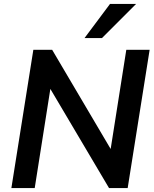

<svg xmlns="http://www.w3.org/2000/svg" viewBox="-20 -959 787 979"><path d="M38 0 150 -705H246L564 -166H539L624 -705H743L631 0H536L217 -539H242L157 0ZM411 -765 541 -939H674L500 -765Z"/></svg>

Font: Nunito Sans 12pt ExtraLight 12pt
Style: Bold Italic
Weight: 700
Italic angle: -9°
Version: Version 3.101;gftools[0.9.27]